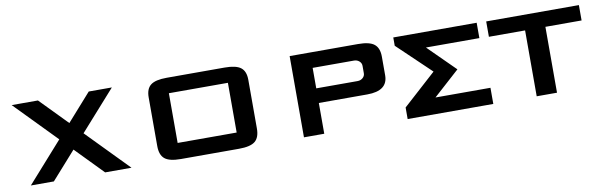

<svg xmlns="http://www.w3.org/2000/svg" viewBox="-38 -732 3197 1023"><g transform="rotate(-10 1560.5 -220.5)"><path d="M257.3 -215.8 39.1 -439.5H181.2L325.2 -292L456.1 -439.5H581.1L390.1 -225.1L609.9 0H467.3L322.3 -148.9L189.9 0H65.4Z M1304.2 -89.8Q1304.2 -41.5 1279.1 -20.8Q1253.9 0 1191.4 0H877.9Q815.4 0 790.3 -20.8Q765.1 -41.5 765.1 -89.8V-353.5Q765.1 -399.4 790.8 -419.4Q816.4 -439.5 877.9 -439.5H1191.4Q1252.9 -439.5 1278.6 -419.4Q1304.2 -399.4 1304.2 -353.5ZM1194.3 -356.4H875V-87.4H1194.3Z M1652.8 -166.5V0H1543V-439.5H1913.1Q1975.1 -439.5 2000.7 -418.7Q2026.4 -397.9 2026.4 -351.1V-250.5Q2026.4 -166.5 1915 -166.5ZM1652.8 -356.4V-245.6H1876.5Q1893.1 -245.6 1904.8 -255.9Q1916.5 -266.1 1916.5 -281.2V-320.8Q1916.5 -335.9 1904.8 -346.2Q1893.1 -356.4 1876.5 -356.4Z M2266.1 -358.4 2411.1 -214.8 2270 -87.4H2567.4V0H2104V-62.5L2283.7 -225.1L2104 -396.5V-441.4H2555.2V-358.4Z M2912.1 0H2802.2V-356.4H2606.4V-439.5H3107.9V-356.4H2912.1Z"/></g></svg>

Font: Squarish Sans CT
Style: RegularSC
Weight: 400
Version: Version 0.9